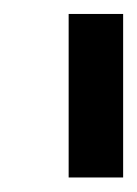

<svg xmlns="http://www.w3.org/2000/svg" viewBox="-20 -712 194 271"><path d="M76.9 -692.3H153.8V-615.4H76.9ZM76.9 -538.5H153.8V-461.5H76.9ZM76.9 -615.4H153.8V-538.5H76.9Z"/></svg>

Font: Jacquarda Bastarda 9
Style: Regular
Weight: 400
Designer: Sarah Cadigan-Fried
Version: Version 1.000; ttfautohint (v1.8.4.7-5d5b)